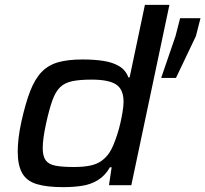

<svg xmlns="http://www.w3.org/2000/svg" viewBox="-20 -763 846 791"><path d="M240 8Q173 8 131.5 -4.5Q90 -17 71.5 -49.5Q53 -82 53 -139Q53 -163 56.5 -194Q60 -225 68 -261Q85 -338 104.5 -388Q124 -438 151.5 -466.5Q179 -495 219.5 -506.5Q260 -518 320 -518Q369 -518 407 -512Q445 -506 471.5 -490Q498 -474 509 -444H514L577 -743H678L521 0H429L440 -74H433Q413 -39 383.5 -21Q354 -3 318 2.5Q282 8 240 8ZM284 -75Q325 -75 352.5 -81Q380 -87 398.5 -100.5Q417 -114 430 -133Q439 -146 447.5 -166.5Q456 -187 463.5 -210.5Q471 -234 476.5 -258.5Q482 -283 485.5 -305.5Q489 -328 489 -344Q489 -394 459 -414.5Q429 -435 357 -435Q308 -435 277.5 -428.5Q247 -422 228 -404Q209 -386 196 -350Q183 -314 170 -255Q163 -223 159.5 -197.5Q156 -172 156 -153Q156 -120 168 -103Q180 -86 208 -80.5Q236 -75 284 -75ZM644 -442 703 -614 722 -688H806L787 -614L705 -442Z"/></svg>

Font: Saira Expanded Medium
Style: Italic
Weight: 500
Width: 7
Italic angle: -12°
Designer: Hector Gatti with collaboration of the Omnibus-Type team
Foundry: Omnibus-Type
Version: Version 1.101